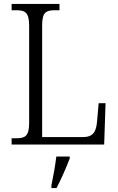

<svg xmlns="http://www.w3.org/2000/svg" viewBox="-20 -734 597 975"><path d="M39 0H509L516 -210H481L473 -119C469 -68 455 -38 402 -38H194V-605C194 -672 214 -682 259 -682H282V-714H39V-682H62C107 -682 128 -672 128 -603V-110C128 -42 107 -32 63 -32H39ZM241 208V221H267C289 180 318 113 334 71V61H266C260 109 251 161 241 208Z"/></svg>

Font: Noto Serif Khmer SemiCondensed Light
Style: Regular
Weight: 300
Width: 4
Designer: Danh Hong and the Monotype Design Team
Foundry: Monotype Imaging Inc.
Version: Version 2.004